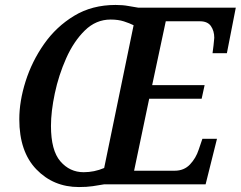

<svg xmlns="http://www.w3.org/2000/svg" viewBox="-20 -745 973 776"><path d="M299 11Q331 11 354.5 7.5Q378 4 401 0H811L857 -184H798L783 -140Q772 -106 748 -80.5Q724 -55 686 -55H522L583 -346H795L807 -401H595L650 -659H788Q819 -659 832.5 -639.5Q846 -620 846 -592Q846 -587 843 -561.5Q840 -536 839 -530H897L933 -714H539Q519 -717 497.5 -721Q476 -725 447 -725Q352 -725 279.5 -681Q207 -637 158 -567Q109 -497 83.5 -416.5Q58 -336 58 -263Q58 -132 127 -60.5Q196 11 299 11ZM318 -49Q262 -49 224 -93Q186 -137 186 -236Q186 -294 201.5 -367.5Q217 -441 247.5 -509.5Q278 -578 323 -622Q368 -666 427 -666Q458 -666 481 -658.5Q504 -651 520 -643L401 -66Q361 -49 318 -49Z"/></svg>

Font: Noto Serif SemiCondensed Semi
Style: Italic
Weight: 600
Width: 4
Italic angle: -12°
Designer: Monotype Design Team
Foundry: Monotype Imaging Inc.
Version: Version 1.901